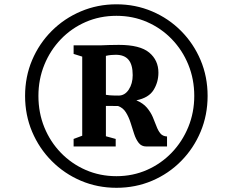

<svg xmlns="http://www.w3.org/2000/svg" viewBox="-20 -935 1081 892"><path d="M96.5 -489.5Q96.5 -578.5 129.2 -655.8Q162 -733 220.2 -791.2Q278.5 -849.5 355.8 -882.2Q433 -915 521 -915Q609.5 -915 686.5 -882.2Q763.5 -849.5 821.5 -791Q879.5 -732.5 912 -655.5Q944.5 -578.5 944.5 -489.5Q944.5 -400.5 912 -323Q879.5 -245.5 821.5 -186.8Q763.5 -128 686.5 -95.2Q609.5 -62.5 521 -62.5Q433 -62.5 356 -95.2Q279 -128 220.5 -186.8Q162 -245.5 129.2 -323Q96.5 -400.5 96.5 -489.5ZM158.5 -489.5Q158.5 -411 186 -343.5Q213.5 -276 263 -225Q312.5 -174 378.5 -145.2Q444.5 -116.5 521 -116.5Q597 -116.5 662.8 -145.5Q728.5 -174.5 777.8 -225.8Q827 -277 854.8 -344.8Q882.5 -412.5 882.5 -489.5Q882.5 -567 855 -634.5Q827.5 -702 778.2 -753Q729 -804 663.2 -832.8Q597.5 -861.5 521 -861.5Q444 -861.5 378 -832.8Q312 -804 262.8 -752.8Q213.5 -701.5 186 -634Q158.5 -566.5 158.5 -489.5ZM362 -304.5V-672L322 -684.5V-724.5H414.5Q435.5 -724 451.8 -724.5Q468 -725 486.2 -725.8Q504.5 -726.5 532 -726.5Q630.5 -726.5 673.2 -690.8Q716 -655 716 -597.5Q716 -553.5 693.5 -517Q671 -480.5 613.5 -469Q645 -455.5 662.5 -434.8Q680 -414 689.8 -391.2Q699.5 -368.5 707 -348.2Q714.5 -328 725.2 -315Q736 -302 756 -301V-254.5H659.5Q637.5 -254.5 624.5 -271Q611.5 -287.5 603.2 -313Q595 -338.5 586.5 -365.2Q578 -392 564.5 -413.5Q551 -435 528 -442.5L472 -443V-302L517.5 -289.5V-254.5H322V-289.5ZM472 -494.5Q480 -493 490.2 -492.2Q500.5 -491.5 511.2 -491.2Q522 -491 531 -491Q560 -491 578.2 -518.8Q596.5 -546.5 596.5 -586Q596.5 -634.5 577 -657.5Q557.5 -680.5 518 -680.5Q508 -680.5 496.2 -679.5Q484.5 -678.5 472 -675.5Z"/></svg>

Font: Merriweather 72pt Black
Style: Regular
Weight: 900
Version: Version 2.100